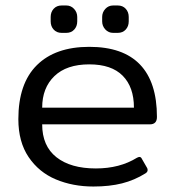

<svg xmlns="http://www.w3.org/2000/svg" viewBox="-20 -666 640 701"><path d="M165 -588V-604Q165 -622 176 -634Q187 -646 205 -646H222Q239 -646 250.5 -633.5Q262 -621 262 -604V-588Q262 -570 251 -558Q240 -546 222 -546H205Q187 -546 176 -558Q165 -570 165 -588ZM353 -588V-604Q353 -621 364.5 -633.5Q376 -646 393 -646H410Q428 -646 439 -634Q450 -622 450 -604V-588Q450 -570 439 -558Q428 -546 410 -546H393Q376 -546 364.5 -558.5Q353 -571 353 -588ZM47 -231Q47 -361 114.5 -428Q182 -495 306 -495Q429 -495 491 -430.5Q553 -366 553 -239Q553 -212 527 -212H134Q134 -133 186 -92Q238 -51 330 -51Q417 -51 480 -90Q486 -93 489 -93Q495 -93 498 -86L517 -53Q519 -50 519 -45Q519 -38 511 -33Q471 -8 425.5 3.5Q380 15 321 15Q246 15 184 -11Q122 -37 84.5 -92.5Q47 -148 47 -231ZM469 -273Q469 -348 428 -389.5Q387 -431 306 -431Q223 -431 178.5 -388Q134 -345 134 -273Z"/></svg>

Font: Mitr Light
Style: Regular
Weight: 300
Designer: Thanarat Vachiruckul
Foundry: Cadson Demak
Version: Version 1.002